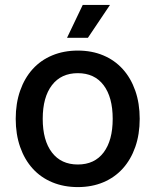

<svg xmlns="http://www.w3.org/2000/svg" viewBox="-20 -750 633 782"><path d="M297 12Q240 12 193 -7.5Q146 -27 113 -63.5Q80 -100 62 -151.5Q44 -203 44 -266Q44 -329 62 -380.5Q80 -432 113 -468.5Q146 -505 193 -524.5Q240 -544 297 -544Q354 -544 400.5 -524.5Q447 -505 480 -468.5Q513 -432 531 -380.5Q549 -329 549 -266Q549 -203 531 -151.5Q513 -100 480 -63.5Q447 -27 400.5 -7.5Q354 12 297 12ZM297 -80Q365 -80 402 -129Q439 -178 439 -266Q439 -354 402 -403Q365 -452 297 -452Q229 -452 191.5 -403Q154 -354 154 -266Q154 -178 191.5 -129Q229 -80 297 -80ZM253 -596 317 -730H428L338 -596Z"/></svg>

Font: Geist Med
Style: Regular
Weight: 400
Designer: Basement.studio, Andrés Briganti, Mateo Zaragoza
Foundry: Basement.studio, Vercel, Andrés Briganti, Guido Ferreyra, Mateo Zaragoza
Version: Version 1.401